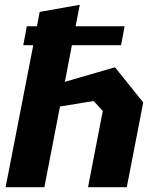

<svg xmlns="http://www.w3.org/2000/svg" viewBox="-20 -785 660 805"><path d="M77.5 -595.5H119.5L3.5 0H166L231.5 -338.5L372.5 -361.5L411 -320L349 0H511.5L580.5 -355.5L462 -503L252 -442L281.5 -595.5H487.5L502.5 -675H297L314.5 -765L146.5 -735L135 -675H92.5Z"/></svg>

Font: Monaspace Krypton ExtraBold
Style: Italic
Weight: 800
Italic angle: -11°
Designer: Riley Cran & the Lettermatic Team
Foundry: Lettermatic
Version: Version 1.101 (Monaspace Krypton)